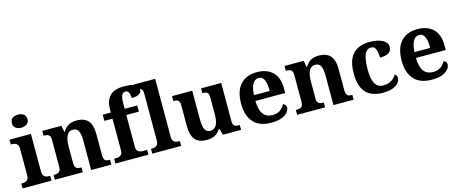

<svg xmlns="http://www.w3.org/2000/svg" viewBox="-44 -1400 4871 2040"><g transform="rotate(-15 2391.5 -380.0)"><path d="M16.6 0V-53H29Q49.3 -53 65.2 -59Q81.1 -64.9 90.5 -80.3Q100 -95.7 100 -124.1V-416.1Q100 -443.2 90.3 -457.4Q80.5 -471.7 64.6 -477.3Q48.7 -483 29 -483H16.8V-536H252V-123.9Q252 -95.8 261.3 -80.3Q270.5 -64.8 286.9 -58.9Q303.3 -53 323 -53H334.8V0ZM171.4 -626.1Q135.3 -626.1 110.6 -643.9Q86 -661.7 86 -698Q86 -736.5 110.6 -753.2Q135.3 -769.9 171.4 -769.9Q206 -769.9 231.7 -753.2Q257.4 -736.5 257.4 -698Q257.4 -661.7 231.7 -643.9Q206 -626.1 171.4 -626.1Z M371.9 0V-53H377.6Q400.6 -53 417 -57.7Q433.5 -62.4 442.8 -77.4Q452 -92.3 452 -122.1V-417.9Q452 -446.1 443.3 -460.1Q434.7 -474 419 -478.5Q403.3 -483 381.3 -483H376.9V-536H587.6L600.6 -464.9H605.6Q629.6 -506.4 665 -527.6Q700.3 -548.9 758.7 -548.9Q838.3 -548.9 880.8 -503.3Q923.2 -457.6 923.2 -355.8V-123.9Q923.2 -93.4 930.4 -78.2Q937.6 -63 952.3 -58Q966.9 -53 988.9 -53H993.4V0H771.2V-328.8Q771.2 -393.2 754.5 -428.6Q737.9 -464 693.7 -464Q660.3 -464 640.8 -442.4Q621.2 -420.8 612.9 -385.5Q604.6 -350.2 604.6 -309V-118.3Q604.6 -90.4 613 -76.5Q621.4 -62.6 637.1 -57.8Q652.7 -53 674.7 -53H679.2V0Z M1037.9 0V-53H1060.2Q1075 -53 1091.5 -57.4Q1108 -61.9 1119.6 -75.9Q1131.1 -90 1131.1 -118.1V-468.1H1041.9V-536H1131.1V-572.7Q1131.1 -665.7 1180.1 -717.3Q1229 -768.8 1334.8 -768.8Q1399.6 -768.8 1434.4 -758.1Q1469.3 -747.4 1482.5 -731Q1495.7 -714.6 1495.7 -695.9Q1495.7 -676.8 1485.5 -661.1Q1475.3 -645.4 1451.3 -636.3Q1427.3 -627.2 1385.9 -627.2Q1385.9 -643.7 1381.9 -663.4Q1377.9 -683 1368 -697.4Q1358 -711.8 1339 -711.8Q1309.9 -711.8 1296.5 -684.3Q1283.1 -656.8 1283.1 -590.9V-536H1421.2V-468.1H1283.1V-118.1Q1283.1 -90 1294.1 -75.9Q1305.1 -61.9 1321.8 -57.4Q1338.5 -53 1354.1 -53H1401.4V0Z M1443.1 0V-53H1454.9Q1475.6 -53 1491.5 -58.9Q1507.4 -64.8 1516.6 -80.3Q1525.9 -95.8 1525.9 -123.9V-645.9Q1525.9 -673 1513.8 -685.8Q1501.7 -698.6 1485.2 -702.8Q1468.8 -707 1454.9 -707H1443.1V-760H1678.5V-123.9Q1678.5 -95.8 1687.7 -80.3Q1697 -64.8 1713.4 -58.9Q1729.8 -53 1749.4 -53H1761.3V0Z M2041.7 10Q1955.2 10 1914.5 -38.2Q1873.8 -86.5 1873.8 -187.7V-412.1Q1873.8 -441.5 1867.2 -456.6Q1860.7 -471.7 1846.2 -477.3Q1831.8 -483 1807.5 -483H1803.9V-536H2026.4V-215.9Q2026.4 -173.5 2033.3 -141.7Q2040.2 -109.8 2056.5 -92.3Q2072.8 -74.9 2101.8 -74.9Q2134.2 -74.9 2154.4 -93.6Q2174.6 -112.4 2183.8 -146.6Q2193 -180.8 2193 -227V-419.1Q2193 -448.2 2184.6 -461.7Q2176.2 -475.3 2161.5 -479.1Q2146.8 -483 2127.3 -483H2123.7V-536H2345V-116Q2345 -87.5 2353.6 -73.9Q2362.2 -60.3 2377.5 -56.7Q2392.8 -53 2411.9 -53H2420.2V0H2220.6L2198.9 -71.1H2193.9Q2168.1 -27.9 2130.6 -9Q2093 10 2041.7 10Z M2751.1 10Q2623 10 2557.4 -62.3Q2491.9 -134.6 2491.9 -265.2Q2491.9 -405.7 2556.8 -477.3Q2621.8 -548.9 2740 -548.9Q2849.2 -548.9 2911.6 -488Q2974.1 -427.2 2974.1 -308.2V-256.9H2646.3Q2648.3 -156.6 2683.5 -110.9Q2718.7 -65.2 2786 -65.2Q2837.4 -65.2 2870.5 -89.3Q2903.5 -113.4 2920.3 -147.9Q2934.3 -143.8 2944.1 -132.5Q2953.8 -121.1 2953.8 -104.1Q2953.8 -78.3 2933.1 -51.8Q2912.3 -25.3 2867.8 -7.7Q2823.3 10 2751.1 10ZM2820.9 -320.8Q2820.9 -397.3 2802.8 -440.6Q2784.6 -483.9 2742 -483.9Q2700.4 -483.9 2675.4 -442.1Q2650.4 -400.4 2648.3 -320.8Z M3036.9 0V-53H3042.6Q3065.6 -53 3082 -57.7Q3098.5 -62.4 3107.8 -77.4Q3117 -92.3 3117 -122.1V-417.9Q3117 -446.1 3108.3 -460.1Q3099.7 -474 3084 -478.5Q3068.3 -483 3046.3 -483H3041.9V-536H3252.6L3265.6 -464.9H3270.6Q3294.6 -506.4 3330 -527.6Q3365.3 -548.9 3423.7 -548.9Q3503.3 -548.9 3545.8 -503.3Q3588.2 -457.6 3588.2 -355.8V-123.9Q3588.2 -93.4 3595.4 -78.2Q3602.6 -63 3617.3 -58Q3631.9 -53 3653.9 -53H3658.4V0H3436.2V-328.8Q3436.2 -393.2 3419.5 -428.6Q3402.9 -464 3358.7 -464Q3325.3 -464 3305.8 -442.4Q3286.2 -420.8 3277.9 -385.5Q3269.6 -350.2 3269.6 -309V-118.3Q3269.6 -90.4 3278 -76.5Q3286.4 -62.6 3302.1 -57.8Q3317.7 -53 3339.7 -53H3344.2V0Z M3979.2 10Q3905.6 10 3849.8 -16.3Q3793.9 -42.5 3762.4 -103Q3730.9 -163.5 3730.9 -266.2Q3730.9 -374.3 3763.6 -435.8Q3796.3 -497.3 3851.7 -523.1Q3907.1 -548.9 3975.9 -548.9Q4041.1 -548.9 4085.2 -535Q4129.2 -521.1 4151.8 -497.4Q4174.3 -473.8 4174.3 -444Q4174.3 -422.7 4163.7 -402.9Q4153.1 -383.1 4125.2 -371Q4097.3 -359 4044.7 -359Q4044.7 -393.9 4038.9 -423Q4033.2 -452.2 4019.2 -470.1Q4005.3 -487.9 3980 -487.9Q3951.3 -487.9 3930 -468.5Q3908.8 -449 3897 -401.1Q3885.3 -353.1 3885.3 -267.2Q3885.3 -199.6 3897.6 -154.7Q3909.9 -109.7 3936 -87.3Q3962 -64.9 4003.8 -64.9Q4038.9 -64.9 4067.5 -75.6Q4096.1 -86.3 4117.1 -105Q4138 -123.6 4149 -145.9Q4161.6 -138.7 4167.3 -126.3Q4173 -113.9 4173 -99.9Q4173 -75.2 4152.5 -49.7Q4132.1 -24.2 4089.6 -7.1Q4047.2 10 3979.2 10Z M4517.1 10Q4389 10 4323.4 -62.3Q4257.9 -134.6 4257.9 -265.2Q4257.9 -405.7 4322.8 -477.3Q4387.8 -548.9 4506 -548.9Q4615.2 -548.9 4677.6 -488Q4740.1 -427.2 4740.1 -308.2V-256.9H4412.3Q4414.3 -156.6 4449.5 -110.9Q4484.7 -65.2 4552 -65.2Q4603.4 -65.2 4636.5 -89.3Q4669.5 -113.4 4686.3 -147.9Q4700.3 -143.8 4710.1 -132.5Q4719.8 -121.1 4719.8 -104.1Q4719.8 -78.3 4699.1 -51.8Q4678.3 -25.3 4633.8 -7.7Q4589.3 10 4517.1 10ZM4586.9 -320.8Q4586.9 -397.3 4568.8 -440.6Q4550.6 -483.9 4508 -483.9Q4466.4 -483.9 4441.4 -442.1Q4416.4 -400.4 4414.3 -320.8Z"/></g></svg>

Font: Noto Serif Hebrew
Style: Regular
Weight: 400
Designer: Monotype Design Team
Foundry: Monotype Imaging Inc.
Version: Version 2.003